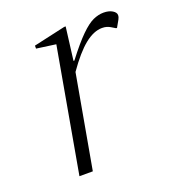

<svg xmlns="http://www.w3.org/2000/svg" viewBox="-93 -534 549 607"><g transform="rotate(-20 181.0 -230.0)"><path d="M73 0 147 -417 82 -426V-436L189 -460H194L180 -349H183Q219 -396 243.5 -420Q268 -444 286 -452Q304 -460 321 -460Q339 -460 350.5 -453Q362 -446 362 -437Q362 -430 358 -423L345 -400H342L327 -409Q322 -412 315.5 -414Q309 -416 300 -416Q272 -416 241.5 -391.5Q211 -367 174 -314L118 0Z"/></g></svg>

Font: Spectral ExtraLight
Style: Italic
Weight: 275
Italic angle: -10°
Designer: Jean-Baptiste Levee
Foundry: Production Type
Version: Version 2.001